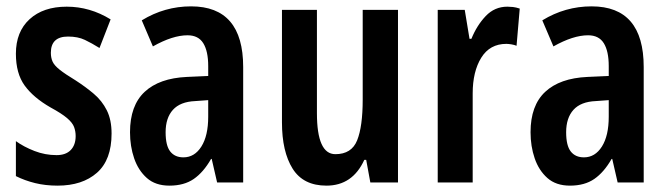

<svg xmlns="http://www.w3.org/2000/svg" viewBox="-20 -574 2106 604"><path d="M331 -154Q331 -71 285 -30.5Q239 10 161 10Q123 10 90.5 2Q58 -6 30 -20V-130Q55 -112 88.5 -99Q122 -86 158 -86Q187 -86 202.5 -102Q218 -118 218 -146Q218 -161 213 -174.5Q208 -188 191 -202.5Q174 -217 139 -236Q85 -267 57.5 -305Q30 -343 30 -405Q30 -474 73 -513.5Q116 -553 190 -553Q263 -553 328 -513L293 -423Q269 -438 247 -448.5Q225 -459 194 -459Q140 -459 140 -408Q140 -392 145.5 -380Q151 -368 168 -354.5Q185 -341 218 -321Q249 -301 275 -279Q301 -257 316 -227Q331 -197 331 -154Z M581 -554Q745 -554 745 -363V0H663L646 -74H644Q620 -32 589.5 -11Q559 10 513 10Q469 10 442 -14Q415 -38 402 -76Q389 -114 389 -158Q389 -242 435 -285Q481 -328 568 -332L635 -335V-366Q635 -413 619.5 -438Q604 -463 570 -463Q523 -463 461 -428L426 -510Q498 -554 581 -554ZM594 -256Q547 -254 524 -228.5Q501 -203 501 -158Q501 -116 515.5 -97.5Q530 -79 557 -79Q592 -79 613.5 -113Q635 -147 635 -207V-259Z M1232 -543V0H1145L1132 -71H1126Q1089 10 1007 10Q934 10 900.5 -43.5Q867 -97 867 -189V-543H977V-218Q977 -89 1035 -89Q1086 -89 1103.5 -132.5Q1121 -176 1121 -261V-543Z M1576 -553Q1584 -553 1593.5 -552Q1603 -551 1615 -547L1605 -430Q1598 -433 1588.5 -434.5Q1579 -436 1573 -436Q1521 -436 1494 -392.5Q1467 -349 1467 -280V0H1357V-543H1442L1457 -452H1463Q1480 -494 1508 -523.5Q1536 -553 1576 -553Z M1841 -554Q2005 -554 2005 -363V0H1923L1906 -74H1904Q1880 -32 1849.5 -11Q1819 10 1773 10Q1729 10 1702 -14Q1675 -38 1662 -76Q1649 -114 1649 -158Q1649 -242 1695 -285Q1741 -328 1828 -332L1895 -335V-366Q1895 -413 1879.5 -438Q1864 -463 1830 -463Q1783 -463 1721 -428L1686 -510Q1758 -554 1841 -554ZM1854 -256Q1807 -254 1784 -228.5Q1761 -203 1761 -158Q1761 -116 1775.5 -97.5Q1790 -79 1817 -79Q1852 -79 1873.5 -113Q1895 -147 1895 -207V-259Z"/></svg>

Font: Noto Sans Gujarati UI ExtraCondensed SemiBold
Style: Regular
Weight: 600
Width: 2
Designer: Jelle Bosma - Monotype Design Team, Universal Thirst
Foundry: Monotype Imaging Inc.
Version: Version 2.106; ttfautohint (v1.8.4.7-5d5b)